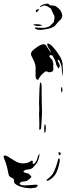

<svg xmlns="http://www.w3.org/2000/svg" viewBox="-120 -725 425 1047"><path d="M107 -696Q122 -705 140 -705Q143 -705 147.5 -701Q152 -697 155 -696Q160 -695 170 -694.5Q180 -694 184 -691Q215 -672 219 -643V-640Q219 -634 215 -624Q213 -620 206.5 -614.5Q200 -609 197 -605Q194 -602 187 -593Q180 -584 174 -580Q156 -568 112 -563Q110 -562 98 -562Q89 -562 79.5 -565Q70 -568 70 -572Q70 -574 71 -574Q71 -575 75 -575Q80 -575 90.5 -574Q101 -573 115 -573Q129 -573 143 -578.5Q157 -584 161 -593Q172 -600 174.5 -609.5Q177 -619 177 -638Q173 -643 166.5 -658Q160 -673 157 -679Q154 -680 147.5 -684.5Q141 -689 137 -691Q129 -695 122 -695Q117 -695 105 -689Q104 -689 100.5 -687.5Q97 -686 97 -689Q101 -693 107 -696ZM94 -676Q85 -674 80 -672Q75 -670 75 -666Q75 -664 80 -657Q82 -660 87.5 -665.5Q93 -671 94 -676ZM87 -583Q99 -583 111 -587Q98 -593 81 -593Q69 -593 60 -592Q71 -583 87 -583ZM49 -432Q49 -440 59 -450Q67 -458 83 -469Q99 -480 108 -482L118 -484Q130 -483 138 -466Q144 -458 148 -451.5Q152 -445 155 -440Q159 -445 147 -460Q137 -476 138 -482L139 -487Q139 -490 147 -486Q155 -483 163 -475Q188 -449 208 -415Q219 -396 221 -377.5Q223 -359 223 -312Q220 -315 220 -320Q218 -328 216 -358Q215 -372 204 -394Q203 -395 201.5 -397Q200 -399 194 -399Q194 -393 200.5 -382Q207 -371 206 -365L201 -352L199 -353Q196 -354 194.5 -358Q193 -362 192 -363Q188 -367 186 -376Q185 -385 178.5 -399Q172 -413 167 -421Q161 -425 156 -424.5Q151 -424 150 -421Q148 -419 150 -415Q154 -408 161 -403Q168 -398 171 -375L170 -363L171 -349Q171 -341 168 -338Q161 -331 150 -331Q144 -331 140 -334Q134 -336 131 -336Q126 -336 116 -326Q103 -317 88 -290Q79 -290 76.5 -297Q74 -304 74 -311.5Q74 -319 74 -322V-362Q71 -383 59 -405Q49 -422 49 -432ZM96 -17Q99 -17 104 -24Q105 -39 107 -68Q109 -97 109 -122Q107 -161 107 -252V-256Q107 -272 100 -276Q97 -273 95.5 -245Q94 -217 94 -203L93 -166L94 -128Q93 -121 93 -104Q93 -85 94 -74Q94 -66 94.5 -50Q95 -34 94 -23Q94 -17 96 -17ZM213 -241Q213 -228 214 -219Q221 -227 221 -234Q221 -237 219 -243Q220 -247 219 -248Q218 -249 213 -248ZM129 -14Q129 -2 123 0Q121 -12 121 -22Q121 -39 124 -48Q128 -47 129.5 -36.5Q131 -26 129 -14ZM200 118Q202 121 204.5 121Q207 121 210 117Q211 117 211.5 114.5Q212 112 211 110Q210 108 206.5 106Q203 104 199 105Q199 114 200 118ZM-81 189 -73 227Q-71 237 -59.5 242.5Q-48 248 -45 251Q-44 253 -43.5 262.5Q-43 272 -41 274Q-32 283 -18 289Q-5 294 17 299H19Q26 299 32.5 300.5Q39 302 45 302Q49 301 61 300Q73 299 76 298Q86 289 86 286Q86 282 74 282Q68 282 48 284Q26 286 14 286Q-13 286 -13 274Q-13 273 -8.5 270.5Q-4 268 -3 266Q1 265 14.5 264Q28 263 33 256Q37 255 44 248Q51 241 51 237Q51 237 35 221Q30 221 19 217.5Q8 214 8 209Q8 206 24 200Q35 200 46.5 196.5Q58 193 63 185Q64 183 74 172.5Q84 162 88 149Q90 145 92.5 135Q95 125 95 120Q95 114 93 114L86 130Q81 156 64 170Q59 168 58.5 166Q58 164 58.5 161.5Q59 159 59 157V156Q59 152 55 151Q51 150 47 154Q32 166 4 166Q-15 166 -36 154Q-42 151 -80 127Q-88 123 -93 123Q-100 123 -100 130Q-100 135 -98 138Q-87 163 -81 189ZM133 257Q133 259 136.5 260Q140 261 145 259Q169 246 182 226Q197 203 206 153V147Q206 145 204 139Q200 138 198 141Q185 193 168 223Q148 247 134 255Z"/></svg>

Font: BM Euljiro oraeorae
Style: Regular
Weight: 400
Designer: Bongjin Kim; Bomjun Kim; Myungsoo Han; Hyesun Chae; Mikyoung Jeong; Wujin Sim; Minjae Kang; Suwha Jang;
Foundry: Sandoll Inc.
Version: Version 1.000;hotconv 1.0.109;makeexe 2.5.65596